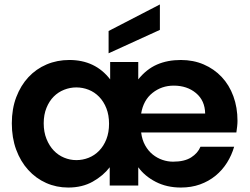

<svg xmlns="http://www.w3.org/2000/svg" viewBox="-20 -832 1120 861"><path d="M759 -448Q705 -448 664 -415.5Q623 -383 613 -323H900Q899 -381 859 -414.5Q819 -448 759 -448ZM1030 -174Q1019 -136 998 -102.5Q977 -69 946.5 -44Q916 -19 877 -5Q838 9 791 9Q728 9 678.5 -16.5Q629 -42 600 -82V0H472V-82Q443 -44 396 -17.5Q349 9 286 9Q233 9 187 -11.5Q141 -32 106.5 -70Q72 -108 52.5 -161Q33 -214 33 -279Q33 -344 53 -396.5Q73 -449 107.5 -486Q142 -523 189 -543Q236 -563 291 -563Q407 -563 474 -476V-554H600V-476Q637 -522 684 -542.5Q731 -563 791 -563Q847 -563 893.5 -543Q940 -523 974 -487Q1008 -451 1026.5 -400.5Q1045 -350 1045 -290Q1045 -278 1043.5 -265Q1042 -252 1040 -238H613Q617 -205 631 -180Q645 -155 665 -139Q685 -123 708.5 -115Q732 -107 756 -107Q807 -107 837 -126Q867 -145 879 -174ZM176 -279Q176 -240 188.5 -209Q201 -178 221 -157Q241 -136 267.5 -125Q294 -114 322 -114Q351 -114 377.5 -124.5Q404 -135 424.5 -156Q445 -177 457 -207.5Q469 -238 469 -277Q469 -316 457 -346.5Q445 -377 424.5 -398Q404 -419 377.5 -429.5Q351 -440 322 -440Q294 -440 267.5 -429.5Q241 -419 221 -399Q201 -379 188.5 -348.5Q176 -318 176 -279ZM697 -812V-698L467 -593V-693Z"/></svg>

Font: Poppins SemiBold
Style: Regular
Weight: 600
Designer: Ninad Kale (Devanagari), Jonny Pinhorn (Latin)
Foundry: Indian Type Foundry
Version: Version 3.002 2017